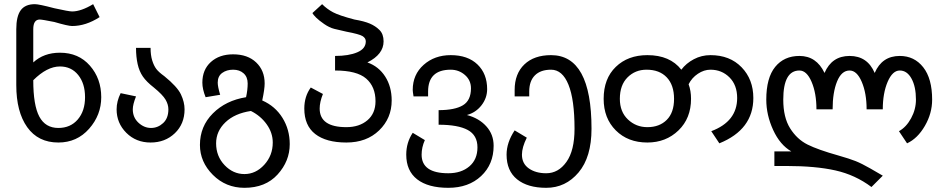

<svg xmlns="http://www.w3.org/2000/svg" viewBox="-20 -692 4552 927"><path d="M140.6 -390.6Q191.4 -437.5 269.5 -437.5Q359.4 -437.5 414.1 -375Q468.8 -312.5 468.8 -222.7Q468.8 -136.7 410.2 -70.3Q351.6 -3.9 261.7 -3.9Q164.1 -3.9 111.3 -78.1Q58.6 -152.3 58.6 -281.2V-550.8Q58.6 -613.3 80.1 -642.6Q101.6 -671.9 148.4 -671.9Q168 -671.9 242.2 -652.3Q312.5 -636.7 328.1 -636.7Q371.1 -636.7 429.7 -671.9L460.9 -609.4Q394.5 -566.4 328.1 -566.4Q308.6 -566.4 242.2 -585.9Q183.6 -597.7 171.9 -597.7Q140.6 -597.7 140.6 -550.8ZM140.6 -304.7Q140.6 -183.6 169.9 -128.9Q199.2 -74.2 261.7 -74.2Q320.3 -74.2 355.5 -115.2Q390.6 -156.2 390.6 -222.7Q390.6 -289.1 357.4 -330.1Q324.2 -371.1 269.5 -371.1Q207 -371.1 140.6 -304.7Z M707 -460.9Q707 -425.8 714.8 -400.4Q722.7 -375 734.4 -359.4Q746.1 -343.8 773.4 -324.2Q835.9 -273.4 853.5 -236.3Q871.1 -199.2 871.1 -164.1Q871.1 -93.8 824.2 -48.8Q777.3 -3.9 707 -3.9Q636.7 -3.9 589.8 -50.8Q543 -97.7 543 -164.1Q543 -203.1 562.5 -242.2L636.7 -226.6Q621.1 -187.5 621.1 -164.1Q621.1 -125 648.4 -99.6Q675.8 -74.2 709 -74.2Q742.2 -74.2 767.6 -97.7Q793 -121.1 793 -164.1Q793 -187.5 779.3 -210.9Q765.6 -234.4 722.7 -269.5Q687.5 -296.9 669.9 -322.3Q652.3 -347.7 644.5 -382.8Q636.7 -418 636.7 -460.9Z M1246.1 -207Q1308.6 -179.7 1343.8 -123Q1378.9 -66.4 1378.9 3.9Q1378.9 85.9 1320.3 150.4Q1261.7 214.8 1160.2 214.8Q1070.3 214.8 1007.8 152.3Q945.3 89.8 945.3 7.8Q945.3 -82 1007.8 -144.5Q1070.3 -207 1168 -222.7Q1175.8 -257.8 1175.8 -289.1Q1175.8 -320.3 1156.2 -337.9Q1136.7 -355.5 1105.5 -355.5Q1074.2 -355.5 1052.7 -339.8Q1031.2 -324.2 1031.2 -293Q1031.2 -273.4 1043 -234.4L972.7 -222.7Q957 -261.7 957 -293Q957 -355.5 998 -392.6Q1039.1 -429.7 1105.5 -429.7Q1175.8 -429.7 1216.8 -390.6Q1257.8 -351.6 1257.8 -289.1Q1257.8 -261.7 1246.1 -207ZM1296.9 -3.9Q1296.9 -50.8 1267.6 -91.8Q1238.3 -132.8 1191.4 -156.2Q1113.3 -144.5 1068.4 -101.6Q1023.4 -58.6 1023.4 0Q1023.4 62.5 1064.5 105.5Q1105.5 148.4 1160.2 148.4Q1214.8 148.4 1255.9 103.5Q1296.9 58.6 1296.9 -3.9Z M1753.9 -390.6Q1808.6 -371.1 1839.8 -322.3Q1871.1 -273.4 1871.1 -207Q1871.1 -121.1 1810.5 -62.5Q1750 -3.9 1652.3 -3.9Q1554.7 -3.9 1502 -44.9Q1449.2 -85.9 1449.2 -168Q1449.2 -226.6 1480.5 -269.5L1539.1 -238.3Q1523.4 -199.2 1523.4 -168Q1523.4 -78.1 1652.3 -78.1Q1714.8 -78.1 1753.9 -111.3Q1793 -144.5 1793 -203.1Q1793 -273.4 1748 -312.5Q1703.1 -351.6 1597.7 -351.6V-421.9Q1664.1 -421.9 1705.1 -439.5Q1746.1 -457 1746.1 -492.2Q1746.1 -507.8 1730.5 -517.6Q1714.8 -527.3 1652.3 -539.1Q1617.2 -546.9 1593.8 -552.7Q1570.3 -558.6 1544.9 -576.2Q1519.5 -593.8 1505.9 -607.4Q1492.2 -621.1 1488.3 -628.9L1535.2 -671.9Q1558.6 -648.4 1587.9 -632.8Q1617.2 -617.2 1691.4 -597.7Q1738.3 -589.8 1765.6 -578.1Q1793 -566.4 1812.5 -546.9Q1832 -527.3 1832 -492.2Q1832 -429.7 1753.9 -390.6Z M2234.4 -136.7Q2293 -121.1 2328.1 -82Q2363.3 -43 2363.3 11.7Q2363.3 101.6 2302.7 158.2Q2242.2 214.8 2144.5 214.8Q2046.9 214.8 1994.1 173.8Q1941.4 132.8 1941.4 54.7Q1941.4 -3.9 1972.7 -50.8L2031.2 -15.6Q2015.6 19.5 2015.6 54.7Q2015.6 144.5 2144.5 144.5Q2207 144.5 2246.1 111.3Q2285.2 78.1 2285.2 19.5Q2285.2 -39.1 2238.3 -64.5Q2191.4 -89.8 2097.7 -89.8V-160.2Q2175.8 -160.2 2214.8 -183.6Q2253.9 -207 2253.9 -265.6Q2253.9 -304.7 2224.6 -330.1Q2195.3 -355.5 2156.2 -355.5Q2046.9 -355.5 2046.9 -250Q2046.9 -246.1 2046.9 -226.6H1976.6Q1972.7 -250 1972.7 -257.8Q1972.7 -332 2025.4 -378.9Q2078.1 -425.8 2156.2 -425.8Q2238.3 -425.8 2285.2 -380.9Q2332 -335.9 2332 -261.7Q2332 -218.8 2304.7 -183.6Q2277.3 -148.4 2234.4 -136.7Z M2464.8 -226.6Q2464.8 -250 2464.8 -257.8Q2464.8 -335.9 2511.7 -380.9Q2558.6 -425.8 2640.6 -425.8Q2835.9 -425.8 2835.9 -70.3Q2835.9 66.4 2773.4 140.6Q2710.9 214.8 2617.2 214.8Q2527.3 214.8 2476.6 173.8Q2425.8 132.8 2425.8 54.7Q2425.8 -3.9 2464.8 -62.5L2523.4 -27.3Q2500 19.5 2500 54.7Q2500 97.7 2533.2 121.1Q2566.4 144.5 2617.2 144.5Q2675.8 144.5 2714.8 89.8Q2753.9 35.2 2753.9 -70.3Q2753.9 -210.9 2724.6 -283.2Q2695.3 -355.5 2640.6 -355.5Q2589.8 -355.5 2562.5 -328.1Q2535.2 -300.8 2535.2 -250Q2535.2 -246.1 2535.2 -226.6Z M3269.5 -355.5Q3293 -386.7 3330.1 -406.2Q3367.2 -425.8 3410.2 -425.8Q3503.9 -425.8 3560.5 -367.2Q3617.2 -308.6 3617.2 -218.8Q3617.2 -66.4 3453.1 0L3414.1 -58.6Q3539.1 -105.5 3539.1 -218.8Q3539.1 -281.2 3502 -318.4Q3464.8 -355.5 3410.2 -355.5Q3378.9 -355.5 3349.6 -335.9Q3320.3 -316.4 3304.7 -285.2Q3316.4 -253.9 3316.4 -214.8Q3316.4 -121.1 3255.9 -62.5Q3195.3 -3.9 3105.5 -3.9Q3011.7 -3.9 2953.1 -62.5Q2894.5 -121.1 2894.5 -214.8Q2894.5 -312.5 2953.1 -369.1Q3011.7 -425.8 3105.5 -425.8Q3214.8 -425.8 3269.5 -355.5ZM3105.5 -78.1Q3164.1 -78.1 3199.2 -113.3Q3234.4 -148.4 3234.4 -214.8Q3234.4 -281.2 3199.2 -318.4Q3164.1 -355.5 3101.6 -355.5Q3046.9 -355.5 3009.8 -318.4Q2972.7 -281.2 2972.7 -214.8Q2972.7 -152.3 3011.7 -115.2Q3050.8 -78.1 3105.5 -78.1Z M4242.2 -164.1H4164.1Q4164.1 -242.2 4140.6 -296.9Q4117.2 -351.6 4082 -351.6Q4043 -351.6 4021.5 -298.8Q4000 -246.1 4000 -164.1H3921.9Q3921.9 -242.2 3898.4 -296.9Q3875 -351.6 3839.8 -351.6Q3761.7 -351.6 3761.7 -210.9Q3761.7 -125 3794.9 -72.3Q3828.1 -19.5 3878.9 5.9Q3929.7 31.2 4027.3 58.6Q4082 74.2 4111.3 85.9Q4140.6 97.7 4181.6 121.1Q4222.7 144.5 4242.2 156.2L4187.5 210.9Q4109.4 152.3 4013.7 130.9Q3918 109.4 3777.3 109.4H3718.8V39.1H3800.8Q3746.1 7.8 3712.9 -64.5Q3679.7 -136.7 3679.7 -210.9Q3679.7 -316.4 3722.7 -369.1Q3765.6 -421.9 3839.8 -421.9Q3921.9 -421.9 3960.9 -339.8Q3996.1 -421.9 4082 -421.9Q4168 -421.9 4203.1 -339.8Q4238.3 -421.9 4324.2 -421.9Q4394.5 -421.9 4437.5 -367.2Q4480.5 -312.5 4480.5 -210.9Q4480.5 -144.5 4445.3 -84Q4410.2 -23.4 4359.4 0L4320.3 -58.6Q4355.5 -78.1 4378.9 -121.1Q4402.3 -164.1 4402.3 -210.9Q4402.3 -273.4 4380.9 -312.5Q4359.4 -351.6 4324.2 -351.6Q4289.1 -351.6 4265.6 -296.9Q4242.2 -242.2 4242.2 -164.1Z"/></svg>

Font: 和音 by 宁静之雨，公众号njzyshare
Style: Regular
Weight: 400
Designer: Steve Matteson
Foundry: Ascender Corporation
Version: Version 6.00;June 8, 2018;FontCreator 11.0.0.2388 32-bit